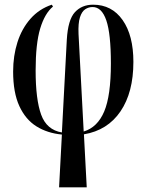

<svg xmlns="http://www.w3.org/2000/svg" viewBox="-20 -566 625 819"><path d="M232 233 244 8Q182 2 135.5 -27Q89 -56 62.5 -113.5Q36 -171 36 -261Q36 -328 54.5 -386Q73 -444 110 -486Q147 -528 201 -546L206 -538Q171 -509 151.5 -444.5Q132 -380 132 -265Q132 -142 155.5 -77Q179 -12 244 -1L265 -397Q270 -482 299.5 -514Q329 -546 377 -546Q457 -546 503 -480.5Q549 -415 549 -302Q549 -172 494 -91Q439 -10 338 7L350 233ZM315 -421 337 -5Q396 -23 424.5 -90.5Q453 -158 453 -295Q453 -422 433.5 -479Q414 -536 375 -536Q358 -536 343.5 -526.5Q329 -517 321 -492Q313 -467 315 -421Z"/></svg>

Font: Noto Serif Display ExtraCondensed Medium
Style: Regular
Weight: 500
Width: 2
Designer: Monotype Design Team
Foundry: Monotype Imaging Inc.
Version: Version 2.009